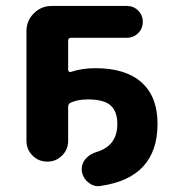

<svg xmlns="http://www.w3.org/2000/svg" viewBox="-20 -566 585 648"><path d="M301.8 -335.9Q404.3 -335.9 458 -287.6Q511.7 -239.3 511.7 -148.4Q511.7 34.2 319.3 61.5Q315.4 62.5 311.5 62.5Q293 62.5 278.3 49.8Q259.8 35.2 255.9 10.7Q255.9 6.8 255.9 3.9Q255.9 -13.7 267.6 -28.3Q282.2 -45.9 304.7 -52.7Q376 -73.2 376 -147.5Q376 -190.4 353 -210.4Q330.1 -230.5 276.4 -230.5Q243.2 -230.5 218.8 -219.7Q210 -215.8 210 -205.1V-90.8Q210 -61.5 189.5 -41Q168.9 -20.5 139.6 -20.5Q110.4 -20.5 89.8 -41Q69.3 -61.5 69.3 -90.8V-460.9Q69.3 -496.1 94.2 -521Q119.1 -545.9 154.3 -545.9H408.2Q430.7 -545.9 446.3 -530.3Q461.9 -514.6 461.9 -492.2Q461.9 -469.7 446.3 -454.1Q430.7 -438.5 408.2 -438.5H219.7Q210 -438.5 210 -428.7V-330.1Q210 -326.2 212.9 -324.2Q215.8 -322.3 218.8 -323.2Q256.8 -335.9 301.8 -335.9Z"/></svg>

Font: Gen Jyuu GothicX Bold
Style: Bold
Weight: 700
Designer: Ryoko NISHIZUKA (kana &amp; ideographs); Paul D. Hunt (Latin, Greek &amp; Cyrillic); Wenlong ZHANG (bopomofo); Sandoll C
Version: Version 1.058.20140828